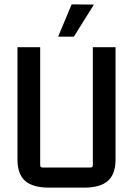

<svg xmlns="http://www.w3.org/2000/svg" viewBox="-20 -851 609 879"><path d="M246 -683 308 -831 410 -830 318 -683ZM365 8H204Q130 8 95 -23Q60 -54 60 -121V-635H164V-95Q164 -84 175 -84H394Q405 -84 405 -95V-635H509V-121Q509 -54 474 -23Q439 8 365 8Z"/></svg>

Font: Gemunu Libre SemiBold
Style: Regular
Weight: 600
Designer: Puspanada Ekanayake, Sola Matas, Pathum Egodawatta, Kosala Senevirathne
Foundry: mooniak
Version: Version 1.100